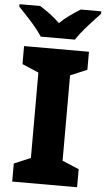

<svg xmlns="http://www.w3.org/2000/svg" viewBox="-71 -970 554 1008"><g transform="rotate(5 205.5 -465.5)"><path d="M375 0H33V-95L120 -132V-582L33 -619V-714H375V-619L287 -582V-132L375 -95ZM421 -931H313Q287 -915 258.5 -895Q230 -875 205 -850Q179 -875 152 -895Q125 -915 99 -931H-10V-918Q18 -890 56 -847.5Q94 -805 116 -771H296Q318 -805 356.5 -848Q395 -891 421 -918Z"/></g></svg>

Font: Noto Sans UI Extra
Style: Regular
Weight: 800
Designer: Monotype Design Team
Foundry: Monotype Imaging Inc.
Version: Version 1.901